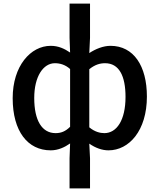

<svg xmlns="http://www.w3.org/2000/svg" viewBox="-20 -817 881 1060"><path d="M364 223H477V57L473 -24C507 0 544 13 579 13C692 13 791 -95 791 -284C791 -453 718 -564 590 -564C550 -564 508 -547 473 -524L477 -608V-797H364V-608L367 -527C336 -548 303 -564 260 -564C149 -564 50 -453 50 -275C50 -92 133 13 260 13C301 13 337 -4 367 -25L364 57ZM287 -82C212 -82 169 -151 169 -276C169 -395 219 -468 283 -468C311 -468 340 -460 367 -436V-117C341 -91 316 -82 287 -82ZM556 -82C533 -82 503 -89 473 -114V-435C504 -460 532 -468 560 -468C638 -468 673 -397 673 -282C673 -153 624 -82 556 -82Z"/></svg>

Font: DAIFUKU Sans JP Medium
Style: Regular
Weight: 500
Designer: Original font ‘Source Han Sans JP’ : Ryoko NISHIZUKA  (kana, bopomofo & ideographs); Paul D. Hunt (Latin, Greek & Cyrill
Foundry: Daifuku
Version: Version 1.000